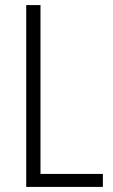

<svg xmlns="http://www.w3.org/2000/svg" viewBox="-20 -734 444 754"><path d="M83 0H384V-51H139V-714H83Z"/></svg>

Font: Noto Sans Thai Cond Light
Style: Regular
Weight: 300
Width: 3
Designer: Monotype Design Team
Foundry: Monotype Imaging Inc.
Version: Version 2.002